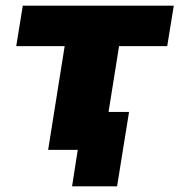

<svg xmlns="http://www.w3.org/2000/svg" viewBox="-20 -526 630 674"><path d="M233 128 253 0H149L207 -364H37L60 -506H590L567 -364H398L361 -133H433L391 128Z"/></svg>

Font: Nunito Sans 7pt Black
Style: Italic
Weight: 900
Italic angle: -9°
Version: Version 3.101;gftools[0.9.27]